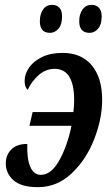

<svg xmlns="http://www.w3.org/2000/svg" viewBox="-20 -765 461 795"><path d="M4 -88Q4 -123 26.5 -146Q49 -169 93 -169Q91 -107 105.5 -74Q120 -41 149 -41Q192 -41 225.5 -101Q259 -161 276 -244H102L115 -301H284Q287 -325 287 -350Q287 -480 206 -480Q169 -480 139.5 -453.5Q110 -427 95 -393Q82 -403 82 -430Q82 -458 100 -484.5Q118 -511 153.5 -528.5Q189 -546 239 -546Q317 -546 360 -494.5Q403 -443 403 -352Q403 -273 370 -188.5Q337 -104 276.5 -47Q216 10 137 10Q68 10 36 -18.5Q4 -47 4 -88ZM145 -677Q145 -707 158.5 -726Q172 -745 196 -745Q215 -745 226 -733Q237 -721 237 -697Q237 -663 222 -646Q207 -629 187 -629Q145 -629 145 -677ZM308 -677Q308 -707 322 -726Q336 -745 359 -745Q378 -745 389.5 -733Q401 -721 401 -697Q401 -663 386 -646Q371 -629 351 -629Q308 -629 308 -677Z"/></svg>

Font: Noto Serif CondSemiBold
Style: Italic
Weight: 600
Width: 3
Italic angle: -12°
Designer: Monotype Design Team
Foundry: Monotype Imaging Inc.
Version: Version 1.001